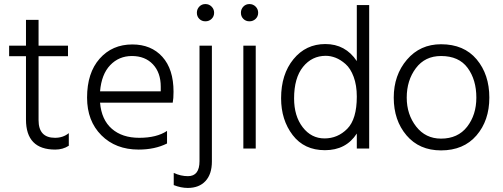

<svg xmlns="http://www.w3.org/2000/svg" viewBox="-20 -732 2476 946"><path d="M170 -455H315V-507H170V-634H108V-507H25V-455H108V-143C108 -44.3 156 5 252 5C277.3 5 299.7 -1.3 319 -14V-76C300.3 -60.7 277.7 -53 251 -53C197 -53 170 -82 170 -140Z M772 -282H473C477.7 -338 494.3 -381 523 -411C551.7 -441 587.3 -456 630 -456C673.3 -456 707.8 -442.3 733.5 -415C759.2 -387.7 772 -351 772 -305ZM803 -87C769 -64.3 723.3 -53 666 -53C610 -53 565 -67.8 531 -97.5C497 -127.2 477.7 -170 473 -226H831C833.7 -239.3 835 -257.3 835 -280C835 -354 816.7 -411.3 780 -452C743.3 -492.7 694 -513 632 -513C566 -513 512.3 -489.7 471 -443C429.7 -396.3 409 -332.3 409 -251C409 -174.3 432.5 -112.5 479.5 -65.5C526.5 -18.5 587.7 5 663 5C716.3 5 763 -5 803 -25Z M836 180C860 189.3 883 194 905 194C942.3 194 971.5 182.7 992.5 160C1013.5 137.3 1024 105.3 1024 64V-507H963V62C963 111.3 944 136 906 136C882.7 136 859.3 130.7 836 120ZM950 -669C950 -657 954 -647 962 -639C970 -631 980 -627 992 -627C1004 -627 1014.2 -631 1022.5 -639C1030.8 -647 1035 -657 1035 -669C1035 -681 1030.8 -691.2 1022.5 -699.5C1014.2 -707.8 1004 -712 992 -712C980 -712 970 -707.8 962 -699.5C954 -691.2 950 -681 950 -669Z M1179 0H1240V-507H1179ZM1167 -669C1167 -657 1171 -647 1179 -639C1187 -631 1197 -627 1209 -627C1221 -627 1231.2 -631 1239.5 -639C1247.8 -647 1252 -657 1252 -669C1252 -681 1247.8 -691.2 1239.5 -699.5C1231.2 -707.8 1221 -712 1209 -712C1197 -712 1187 -707.8 1179 -699.5C1171 -691.2 1167 -681 1167 -669Z M1579 -50C1535.7 -50 1499.8 -68.3 1471.5 -105C1443.2 -141.7 1429 -189 1429 -247C1429 -314.3 1443.7 -366.2 1473 -402.5C1502.3 -438.8 1539.7 -457 1585 -457C1601 -457 1617.2 -453.8 1633.5 -447.5C1649.8 -441.2 1666.2 -430.8 1682.5 -416.5C1698.8 -402.2 1712.2 -381.2 1722.5 -353.5C1732.8 -325.8 1738 -293.3 1738 -256C1738 -182 1722.3 -129.2 1691 -97.5C1659.7 -65.8 1622.3 -50 1579 -50ZM1738 -707V-431C1700.7 -487 1649 -515 1583 -515C1519 -515 1466.7 -490.2 1426 -440.5C1385.3 -390.8 1365 -326.7 1365 -248C1365 -176.7 1384 -116.2 1422 -66.5C1460 -16.8 1513 8 1581 8C1650.3 8 1702.7 -19.3 1738 -74V0H1799V-707Z M2153 9C2227 9 2285.2 -15.5 2327.5 -64.5C2369.8 -113.5 2391 -175.7 2391 -251C2391 -327 2370.2 -389.8 2328.5 -439.5C2286.8 -489.2 2228.3 -514 2153 -514C2084.3 -514 2028.3 -488.7 1985 -438C1941.7 -387.3 1920 -325 1920 -251C1920 -176.3 1941 -114.3 1983 -65C2025 -15.7 2081.7 9 2153 9ZM2153 -456C2211.7 -456 2255.3 -436.5 2284 -397.5C2312.7 -358.5 2327 -309.7 2327 -251C2327 -194.3 2311.8 -146.5 2281.5 -107.5C2251.2 -68.5 2208.3 -49 2153 -49C2102.3 -49 2061.5 -68.8 2030.5 -108.5C1999.5 -148.2 1984 -195.7 1984 -251C1984 -307.7 1999 -356 2029 -396C2059 -436 2100.3 -456 2153 -456Z"/></svg>

Font: Hind Light
Style: Regular
Weight: 300
Designer: Manushi Parikh, Satya Rajpurohit
Foundry: Indian Type Foundry
Version: Version 1.201;PS 1.0;hotconv 1.0.78;makeotf.lib2.5.61930; tt